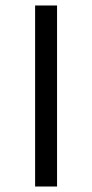

<svg xmlns="http://www.w3.org/2000/svg" viewBox="-20 -680 336 700"><path d="M188 -660V0H108V-660Z"/></svg>

Font: Work Sans
Style: Regular
Weight: 400
Designer: Wei Huang
Foundry: Wei Huang
Version: Version 2.006; ttfautohint (v1.8.1.43-b0c9)